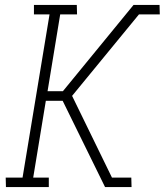

<svg xmlns="http://www.w3.org/2000/svg" viewBox="-20 -755 665 775"><path d="M4 0 3 -38H71L180 -697H117V-735H290L291 -697H223L172 -387H234L519 -735H624L625 -697H541L271 -368L432 -38H510L511 0H404L233 -348H165L114 -38H177V0Z"/></svg>

Font: Iosevka Etoile Extralight
Style: Italic
Weight: 200
Italic angle: -9°
Designer: Belleve Invis
Foundry: Belleve Invis
Version: Version 22.1.2; ttfautohint (v1.8.4)